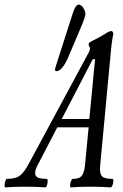

<svg xmlns="http://www.w3.org/2000/svg" viewBox="-86 -811 533 834"><path d="M-62 3Q-66 3 -66 -6Q-66 -15 -63 -24.5Q-60 -34 -56 -34Q-17 -34 1.5 -49Q20 -64 38 -98L300 -584Q305 -594 305 -601Q305 -603 304 -605Q303 -607 301 -610Q299 -614 299 -620Q299 -623 303 -626.5Q307 -630 320 -636Q332 -642 346.5 -650Q361 -658 369 -663Q388 -676 397 -676Q406 -676 406 -662Q403 -649 400 -627.5Q397 -606 394 -571L349 -91Q346 -63 354.5 -48.5Q363 -34 402 -34Q407 -34 406.5 -24.5Q406 -15 402.5 -6Q399 3 394 3Q358 0 307 0Q255 0 222 3Q218 3 218.5 -6Q219 -15 222.5 -24.5Q226 -34 230 -34Q260 -34 270 -48.5Q280 -63 283 -91L299 -258H163L75 -89Q62 -63 69 -48.5Q76 -34 116 -34Q121 -34 121 -24.5Q121 -15 118 -6Q115 3 110 3Q76 0 24 0Q-29 0 -62 3ZM317 -554 182 -294H302L327 -554ZM159 -502Q153 -502 153 -510Q153 -513 155 -519L230 -753Q242 -791 256 -791Q267 -791 276 -776.5Q285 -762 285 -750Q285 -745 280 -729.5Q275 -714 262 -684L214 -571Q186 -502 159 -502Z"/></svg>

Font: Junicode Two Beta Condensed
Style: Italic
Weight: 400
Width: 3
Italic angle: -9°
Version: Version 1.053; ttfautohint (v1.8.4)